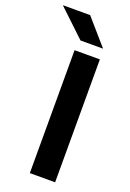

<svg xmlns="http://www.w3.org/2000/svg" viewBox="-221 -882 637 938"><g transform="rotate(20 97.5 -413.0)"><path d="M195.5 0H64V-639H195.5ZM77 -826 191 -695V-693.5H75L-63.5 -824.5V-826Z"/></g></svg>

Font: Anek Telugu Medium SemiBold
Style: Regular
Weight: 600
Version: Version 1.003